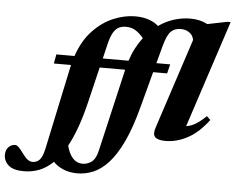

<svg xmlns="http://www.w3.org/2000/svg" viewBox="-258 -788 1378 1129"><g transform="rotate(5 431.0 -224.0)"><path d="M43.5 -381.5 53.5 -436H160.5Q192.5 -529 247.8 -587Q303 -645 368.5 -672.2Q434 -699.5 497.5 -699.5Q543 -699.5 578.5 -686.8Q614 -674 634 -654.5Q678 -685.5 726 -700Q774 -714.5 820.5 -714.5Q879 -714.5 922 -691L1038.5 -714.5H1058L850.5 -82Q880 -86.5 907.2 -103.2Q934.5 -120 967 -151.5L989 -130.5Q929.5 -52 865.2 -18.5Q801 15 738 15Q690 15 674.8 -2Q659.5 -19 672 -56.5L847 -590.5Q842 -618.5 820.5 -633.5Q799 -648.5 770.5 -648.5Q732.5 -648.5 710.5 -625.8Q688.5 -603 671 -537L644 -436H725.5L712 -381.5H629.5L573.5 -171Q540.5 -46 501.8 35.8Q463 117.5 420 164.5Q377 211.5 330.8 230.8Q284.5 250 236.5 250Q190 250 153.8 234.5Q117.5 219 94.5 194.5Q55 232.5 12 248.8Q-31 265 -77 265Q-139 265 -167.8 240.2Q-196.5 215.5 -196.5 178.5Q-196.5 149 -179.8 132.2Q-163 115.5 -140.5 115.5Q-132 115.5 -121 125.5Q-110 135.5 -91.5 161.5Q-72.5 187.5 -58.8 196.8Q-45 206 -31.5 206Q-6.5 206 10.5 188.2Q27.5 170.5 38 121L142 -369Q143.5 -375.5 145 -381.5ZM348 -522 327.5 -436H479.5Q493 -477.5 511.2 -512Q529.5 -546.5 551.5 -575Q532 -600 506.8 -616.8Q481.5 -633.5 447.5 -633.5Q426 -633.5 407.8 -625.5Q389.5 -617.5 374.5 -593.8Q359.5 -570 348 -522ZM263.5 -171Q243.5 -87 219.8 -21.8Q196 43.5 169.5 92Q181.5 139.5 204.8 165.2Q228 191 262 191Q291.5 191 316 173Q340.5 155 351.5 106L464.5 -381.5H314Z"/></g></svg>

Font: Newsreader Text ExtraBold
Style: Italic
Weight: 800
Italic angle: -17°
Designer: Hugues Gentile
Foundry: Production Type
Version: Version 1.001